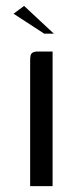

<svg xmlns="http://www.w3.org/2000/svg" viewBox="-20 -636 283 656"><path d="M83 0Q83 -107 83 -214.1Q83 -321.1 83 -428.1Q83 -438.7 84.3 -445.6Q85.6 -452.4 91.4 -456.2Q97.3 -460 110.3 -460H159.7V0ZM131 -521 26.4 -589.1 62.3 -615.8 164 -521Z"/></svg>

Font: Genos Thin
Style: Regular
Weight: 100
Designer: Robert E. Leuschke
Foundry: Robert E. Leuschke
Version: Version 1.010